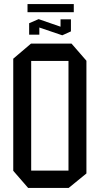

<svg xmlns="http://www.w3.org/2000/svg" viewBox="-20 -922 489 942"><path d="M118 0 45 -84V-634L132 -708H331L404 -624V-71L317 0ZM133 -623V-85H316V-623ZM123 -752V-808L169 -828H170L277 -791V-827H328V-768L286 -749H285L173 -787V-752ZM115 -862V-902H342V-862Z"/></svg>

Font: Foldit Thin
Style: Regular
Weight: 400
Version: Version 1.003